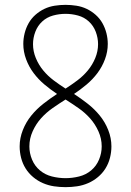

<svg xmlns="http://www.w3.org/2000/svg" viewBox="-20 -763 540 791"><path d="M250 8Q226 8 202.5 4.5Q179 1 157 -8.5Q135 -18 116.5 -33.5Q98 -49 85.5 -69Q73 -89 67 -112.5Q61 -136 61 -160Q61 -194 74 -227Q87 -260 109 -287Q131 -314 158.5 -335.5Q186 -357 215 -376Q188 -394 163 -415Q138 -436 118.5 -462Q99 -488 87.5 -519Q76 -550 76 -582Q76 -604 81.5 -626Q87 -648 98 -667.5Q109 -687 126 -702Q143 -717 163 -726.5Q183 -736 205.5 -739.5Q228 -743 250 -743Q272 -743 294.5 -739.5Q317 -736 337 -726.5Q357 -717 374 -702Q391 -687 402 -667.5Q413 -648 418.5 -626Q424 -604 424 -582Q424 -550 412.5 -519Q401 -488 381.5 -462Q362 -436 337 -415Q312 -394 285 -376Q314 -357 341.5 -335.5Q369 -314 391 -287Q413 -260 426 -227Q439 -194 439 -160Q439 -136 433 -112.5Q427 -89 414.5 -69Q402 -49 383.5 -33.5Q365 -18 343 -8.5Q321 1 297.5 4.5Q274 8 250 8ZM250 -398Q275 -414 299 -432Q323 -450 342 -473Q361 -496 372.5 -524Q384 -552 384 -581Q384 -607 374.5 -632Q365 -657 346 -674.5Q327 -692 301.5 -699Q276 -706 250 -706Q224 -706 198.5 -699Q173 -692 154 -674.5Q135 -657 125.5 -632Q116 -607 116 -581Q116 -552 127.5 -524Q139 -496 158 -473Q177 -450 201 -432Q225 -414 250 -398ZM250 -29Q278 -29 306 -36Q334 -43 355.5 -61Q377 -79 388 -105.5Q399 -132 399 -160Q399 -192 385.5 -222Q372 -252 351 -275.5Q330 -299 303.5 -317.5Q277 -336 250 -353Q223 -336 196.5 -317.5Q170 -299 149 -275.5Q128 -252 114.5 -222Q101 -192 101 -160Q101 -132 112 -105.5Q123 -79 144.5 -61Q166 -43 194 -36Q222 -29 250 -29Z"/></svg>

Font: Iosevka Curly Extralight
Style: Regular
Weight: 200
Monospace: yes
Designer: Belleve Invis
Foundry: Belleve Invis
Version: Version 22.1.2; ttfautohint (v1.8.4)